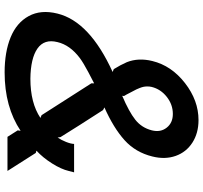

<svg xmlns="http://www.w3.org/2000/svg" viewBox="-44 -814 870 822"><g transform="rotate(90 391.0 -403.0)"><path d="M484.9 -141.1 473.1 -146 336.9 -358.9V-371.1Q306.6 -356 289.1 -346.2Q249.5 -325.2 229 -310.1Q172.9 -268.1 160.2 -213.9Q146 -157.7 187.7 -128.4Q229.5 -99.1 316.9 -98.1Q420.9 -98.1 484.9 -141.1ZM538.1 -618.2Q547.4 -655.3 526.6 -681.6Q505.9 -708 467.8 -708Q427.7 -708 394.8 -682.1Q361.8 -656.2 352.1 -617.2Q350.1 -608.4 350.1 -599.1Q350.1 -589.8 351.6 -582.8Q353 -575.7 356.7 -566.2Q360.4 -556.6 362.8 -551.8Q365.2 -546.9 370.6 -536.9Q376 -526.9 377.9 -522.9Q386.2 -506.3 391.1 -499L390.1 -491.2Q458 -520 492.4 -547.1Q526.9 -574.2 538.1 -618.2ZM634.8 -121.1 711.9 0H565.9L538.1 -43.9L540 -56.2Q437.5 12.2 290 12.2Q202.6 12.2 139.9 -13.4Q77.1 -39.1 48.8 -91.1Q20.5 -143.1 38.1 -213.9Q71.8 -351.6 288.1 -450.2L275.9 -455.1Q257.8 -484.4 246.1 -511.2Q226.6 -561 241.2 -620.1Q261.2 -702.1 335.7 -760Q410.2 -817.9 494.1 -817.9Q549.8 -817.9 590.6 -791.7Q631.3 -765.6 647.5 -720Q663.6 -674.3 649.9 -620.1Q632.3 -548.3 580.1 -501.2Q527.8 -454.1 439.9 -415L451.2 -409.2Q464.8 -388.7 515.1 -309.6Q565.4 -230.5 566.9 -227.1L568.8 -214.8Q579.1 -229.5 587.4 -250.2Q595.7 -271 596.2 -285.2H717.8L711.9 -262.2Q704.6 -230.5 679.9 -191.2Q655.3 -151.9 625 -124Z"/></g></svg>

Font: Sinkin Sans 500 Medium Italic
Style: Regular
Weight: 500
Italic angle: -112°
Designer: Keith Bates
Foundry: K-Type
Version: Sinkin Sans (version 1.0)  by Keith Bates   •   © 2014   www